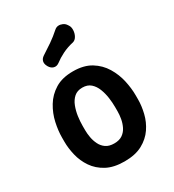

<svg xmlns="http://www.w3.org/2000/svg" viewBox="-184 -855 881 972"><g transform="rotate(-30 257.0 -368.5)"><path d="M472 -225Q472 -188 462 -146Q452 -104 427.5 -68Q403 -32 361.5 -9.5Q320 13 257 13Q194 13 152.5 -9.5Q111 -32 86.5 -68Q62 -104 52 -146Q42 -188 42 -225V-250Q42 -290 52 -335.5Q62 -381 86.5 -421.5Q111 -462 152.5 -487.5Q194 -513 257 -513Q320 -513 361.5 -487.5Q403 -462 427.5 -421.5Q452 -381 462 -335.5Q472 -290 472 -250ZM352 -250Q352 -276 348 -304.5Q344 -333 334 -359Q324 -385 305.5 -401.5Q287 -418 257 -418Q227 -418 208.5 -401.5Q190 -385 180 -359Q170 -333 166 -304.5Q162 -276 162 -250V-225Q162 -204 166 -181.5Q170 -159 180 -138.5Q190 -118 208.5 -105Q227 -92 257 -92Q287 -92 305.5 -105Q324 -118 334 -138.5Q344 -159 348 -181.5Q352 -204 352 -225ZM215 -586Q200 -575 184.5 -579Q169 -583 159 -600L158 -602Q149 -618 152 -632Q155 -646 170 -656Q200 -675 229 -695Q258 -715 286 -740Q296 -749 308 -750Q320 -751 332.5 -745.5Q345 -740 352 -729L356 -723Q364 -711 363 -692.5Q362 -674 353.5 -659Q345 -644 331 -640Q295 -632 266 -617.5Q237 -603 215 -586Z"/></g></svg>

Font: Winky Sans Medium
Style: Regular
Weight: 500
Designer: Simon Atzbach
Foundry: typofactur
Version: Version 1.205